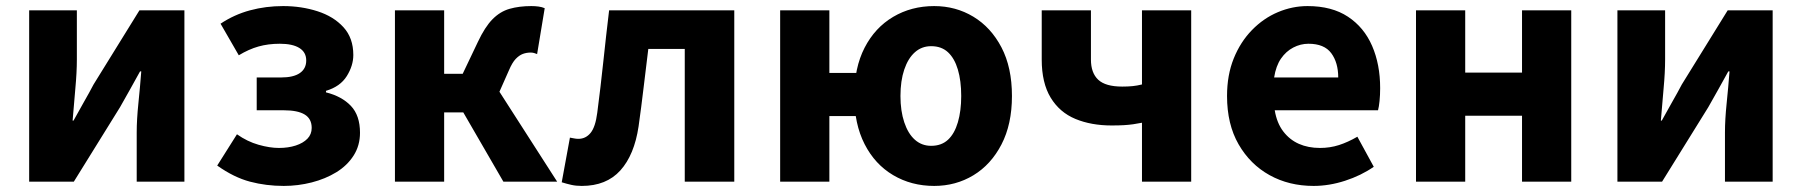

<svg xmlns="http://www.w3.org/2000/svg" viewBox="-20 -598 5931 632"><path d="M76 0V-564H233V-402Q233 -360 228 -306.5Q223 -253 219 -201H222Q236 -227 255.5 -261Q275 -295 288 -320L439 -564H587V0H430V-162Q430 -204 435.5 -257.5Q441 -311 445 -363H441Q427 -338 408 -303.5Q389 -269 375 -245L223 0Z M914 14Q856 14 803 0Q750 -14 695 -53L760 -156Q794 -132 831 -121.5Q868 -111 898 -111Q929 -111 953.5 -119Q978 -127 992 -141.5Q1006 -156 1006 -177Q1006 -207 983 -221Q960 -235 914 -235H825V-343H905Q946 -343 967 -357.5Q988 -372 988 -399Q988 -426 965.5 -440Q943 -454 901 -454Q863 -454 831 -445Q799 -436 766 -416L706 -520Q751 -550 803 -564Q855 -578 912 -578Q972 -578 1025 -561Q1078 -544 1110.5 -508.5Q1143 -473 1143 -417Q1143 -382 1121.5 -347.5Q1100 -313 1053 -299V-294Q1105 -281 1135 -249.5Q1165 -218 1165 -161Q1165 -119 1144 -86Q1123 -53 1087 -31Q1051 -9 1006 2.5Q961 14 914 14Z M1280 0V-564H1442V-355H1503L1553 -460Q1576 -509 1601 -534.5Q1626 -560 1657.5 -569Q1689 -578 1729 -578Q1741 -578 1752.5 -576.5Q1764 -575 1773 -571L1748 -420Q1743 -422 1738 -423.5Q1733 -425 1727 -425Q1713 -425 1701 -420.5Q1689 -416 1677.5 -404Q1666 -392 1655 -366L1624 -296L1814 0H1637L1505 -228H1442V0Z M1895 14Q1876 14 1860.5 10.5Q1845 7 1829 2L1856 -145Q1863 -144 1869.5 -142.5Q1876 -141 1884 -141Q1908 -141 1924 -160.5Q1940 -180 1946 -227Q1957 -311 1966 -396Q1975 -481 1985 -564H2397V0H2234V-437H2114Q2106 -373 2098.5 -309.5Q2091 -246 2082 -182Q2068 -88 2022 -37Q1976 14 1895 14Z M2548 0V-564H2710V-358H2824V-216H2710V0ZM3055 14Q2980 14 2920 -21.5Q2860 -57 2826 -123.5Q2792 -190 2792 -282Q2792 -375 2826 -441Q2860 -507 2920 -542.5Q2980 -578 3055 -578Q3126 -578 3184 -543Q3242 -508 3276.5 -442Q3311 -376 3311 -282Q3311 -189 3276.5 -122.5Q3242 -56 3184 -21Q3126 14 3055 14ZM3045 -118Q3079 -118 3100.5 -138Q3122 -158 3133 -195.5Q3144 -233 3144 -282Q3144 -332 3133 -369Q3122 -406 3100.5 -426Q3079 -446 3045 -446Q3014 -446 2991.5 -426Q2969 -406 2956.5 -369Q2944 -332 2944 -282Q2944 -233 2956.5 -195.5Q2969 -158 2991.5 -138Q3014 -118 3045 -118Z M3739 0V-194Q3724 -191 3710 -189Q3696 -187 3679.5 -186Q3663 -185 3639 -185Q3572 -185 3520 -206.5Q3468 -228 3438.5 -276.5Q3409 -325 3409 -402V-564H3571V-402Q3571 -358 3595 -335.5Q3619 -313 3674 -313Q3693 -313 3708 -314.5Q3723 -316 3739 -320V-564H3901V0Z M4304 14Q4223 14 4159 -21.5Q4095 -57 4057 -123Q4019 -189 4019 -282Q4019 -351 4041 -405.5Q4063 -460 4101 -499Q4139 -538 4186.5 -558Q4234 -578 4284 -578Q4364 -578 4417 -543Q4470 -508 4496.5 -447Q4523 -386 4523 -308Q4523 -285 4521 -265.5Q4519 -246 4516 -235H4176Q4183 -193 4204 -165.5Q4225 -138 4255.5 -124.5Q4286 -111 4325 -111Q4358 -111 4387.5 -120.5Q4417 -130 4448 -148L4502 -49Q4460 -20 4407.5 -3Q4355 14 4304 14ZM4174 -343H4385Q4385 -392 4362 -423Q4339 -454 4287 -454Q4261 -454 4237 -441.5Q4213 -429 4196.5 -405Q4180 -381 4174 -343Z M4641 0V-564H4803V-359H4990V-564H5152V0H4990V-217H4803V0Z M5304 0V-564H5461V-402Q5461 -360 5456 -306.5Q5451 -253 5447 -201H5450Q5464 -227 5483.5 -261Q5503 -295 5516 -320L5667 -564H5815V0H5658V-162Q5658 -204 5663.5 -257.5Q5669 -311 5673 -363H5669Q5655 -338 5636 -303.5Q5617 -269 5603 -245L5451 0Z"/></svg>

Font: Noto Sans TC ExtraBold
Style: Regular
Weight: 800
Designer: Ryoko NISHIZUKA  (kana, bopomofo & ideographs); Paul D. Hunt (Latin, Greek & Cyrillic); Sandoll Communications , Soo-you
Foundry: Adobe
Version: Version 2.004-H2;hotconv 1.0.118;makeotfexe 2.5.65603